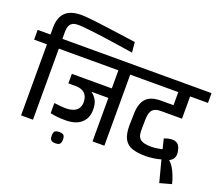

<svg xmlns="http://www.w3.org/2000/svg" viewBox="-227 -1420 2189 1876"><g transform="rotate(20 868.0 -482.0)"><path d="M-36 -739V-840.7H355V-739H221V0H97.3V-739ZM896 -1054 906.3 -947Q873.3 -952 824 -959.5Q774.7 -967 716 -975.8Q657.3 -984.7 596.8 -993.2Q536.3 -1001.7 480.8 -1008.3Q425.3 -1015 382.3 -1018.8Q339.3 -1022.7 316 -1022Q284.3 -1021.3 265.5 -1012Q246.7 -1002.7 237 -986.5Q227.3 -970.3 224.2 -950.7Q221 -931 221 -909V-807H97.3V-913.3Q97.3 -1014.3 148.3 -1067.8Q199.3 -1121.3 307.3 -1123.7Q333.3 -1124.3 378.5 -1120.5Q423.7 -1116.7 479.8 -1109.8Q536 -1103 596.5 -1094.8Q657 -1086.7 714.3 -1078.8Q771.7 -1071 819.2 -1064.3Q866.7 -1057.7 896 -1054Z M740 -282Q737.7 -200.3 681.5 -151.8Q625.3 -103.3 519.3 -103.3Q476.7 -103.3 439.8 -106.7Q403 -110 361.7 -119V-224.7Q396 -219.7 427.5 -217Q459 -214.3 474 -214.3Q532 -213.7 565.7 -228.7Q599.3 -243.7 613.8 -270Q628.3 -296.3 628.3 -328.3Q628.3 -348 623.5 -369.5Q618.7 -391 605 -409.7Q591.3 -428.3 564.3 -440.2Q537.3 -452 493 -452H424.7V-551H840.3V-739H284V-840.7H1097V-739H963.3V0H840.3V-452H667.7V-449Q699.3 -426.7 720.7 -387.8Q742 -349 740 -282Z M504.3 142Q488 142 474.8 138Q461.7 134 453.8 121.7Q446 109.3 446 83.2Q446 43.9 463 34.1Q480 24.3 504.3 24.3Q529.5 24.3 546.2 34.1Q563 43.9 563 83.2Q563 109.3 555.5 121.7Q548 134 534.5 138Q521 142 504.3 142Z M1375 -42Q1293 -42 1237 -60.3Q1181 -78.7 1153 -128.7Q1125 -178.7 1125.3 -273Q1126 -290 1126.3 -309Q1126.7 -328 1127.3 -347Q1128 -366 1128 -382Q1128 -492 1175.2 -547.5Q1222.3 -603 1335.3 -603H1463V-739H1028V-840.7H1771.7V-739H1586V-507.3Q1548 -507.3 1512.2 -507.3Q1476.3 -507.3 1441 -507.3Q1405.7 -507.3 1366.7 -507.3Q1329 -507.3 1306.2 -496.7Q1283.3 -486 1271.7 -466.8Q1260 -447.7 1256.3 -422.5Q1252.7 -397.3 1252 -369Q1252 -357 1251.7 -342.5Q1251.3 -328 1251.3 -313Q1251.3 -298 1250.7 -286Q1250.7 -264.7 1251.8 -244.3Q1253 -224 1259 -206.3Q1265 -188.7 1279.8 -175.2Q1294.7 -161.7 1322.5 -154.3Q1350.3 -147 1395.7 -146.7Q1412 -147 1431.7 -148.7Q1451.3 -150.3 1471.8 -154.2Q1492.3 -158 1509.7 -162.3Q1503.7 -189.3 1497.2 -213.7Q1490.7 -238 1484.3 -265Q1502.7 -272.7 1526.5 -278.3Q1550.3 -284 1574.7 -283.2Q1599 -282.3 1619.2 -269.2Q1639.3 -256 1649.7 -224.3Q1652.7 -214.3 1656.8 -197Q1661 -179.7 1660.2 -159.7Q1659.3 -139.7 1648.3 -120.5Q1637.3 -101.3 1610 -86.3L1608 -81.3Q1629.7 -66 1650 -32.8Q1670.3 0.3 1686.8 42.2Q1703.3 84 1713.7 126.7L1592 160L1533.3 -64.7Q1499 -54.7 1457.5 -48.7Q1416 -42.7 1375 -42Z"/></g></svg>

Font: Matangi Light
Style: Regular
Weight: 300
Designer: Prashant Pant
Foundry: The Graphic Ant
Version: Version 3.002